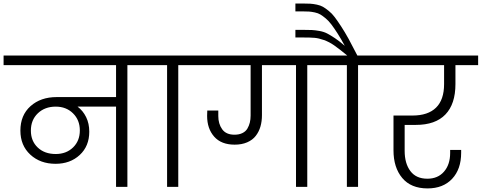

<svg xmlns="http://www.w3.org/2000/svg" viewBox="-49 -1053 2714 1082"><path d="M265.1 -185.1Q324.7 -185.1 362.8 -222.2Q400.9 -259.3 400.9 -317.9Q400.9 -376.5 362.5 -414.3Q324.2 -452.1 265.1 -452.1Q203.6 -452.1 164.3 -414.6Q125 -377 125 -316.9Q125 -258.3 163.6 -221.7Q202.1 -185.1 265.1 -185.1ZM-28.8 -686V-740.2H810.1V-686H668.9V0H605V-452.1H388.2Q418.5 -429.2 436.3 -393.1Q454.1 -356.9 454.1 -311Q454.1 -229.5 400.4 -179.7Q346.7 -129.9 264.2 -129.9Q177.7 -129.9 121.8 -181.6Q65.9 -233.4 65.9 -316.9Q65.9 -403.8 123 -454.8Q180.2 -505.9 270 -505.9H605V-686Z M892.6 0V-686H752V-740.2H1096.7V-686H955.6V0Z M1619.1 0V-686H1427.2V-403.8Q1427.2 -369.1 1418.7 -339.8Q1410.2 -310.5 1392.3 -287.4Q1374.5 -264.2 1344 -251Q1313.5 -237.8 1273.4 -237.8Q1197.8 -237.8 1158 -283Q1118.2 -328.1 1118.2 -399.9Q1118.2 -420.4 1119.1 -430.2H1181.2V-398.9Q1181.2 -355 1203.1 -324.5Q1225.1 -293.9 1272.5 -293.9Q1298.3 -293.9 1316.9 -303Q1335.4 -312 1345 -328.1Q1354.5 -344.2 1358.9 -362.3Q1363.3 -380.4 1363.3 -401.9V-686H1038.6V-740.2H1823.2V-686H1682.6V0Z M1968.8 0H1905.8V-686H1765.1V-740.2H1907.7Q1862.8 -777.3 1834.5 -797.1Q1806.2 -816.9 1776.4 -827.4Q1746.6 -837.9 1723.6 -839.8Q1700.7 -841.8 1655.8 -841.8H1615.7V-884.8H1654.8Q1689.9 -884.8 1709 -883.8Q1728 -882.8 1752.2 -878.4Q1776.4 -874 1795.4 -864Q1814.5 -854 1838.9 -837.6Q1863.3 -821.3 1894 -794.9Q1872.1 -835 1853.3 -864.5Q1834.5 -894 1818.6 -915Q1802.7 -936 1786.1 -949.7Q1769.5 -963.4 1756.6 -971.2Q1743.7 -979 1725.3 -982.9Q1707 -986.8 1693.4 -987.8Q1679.7 -988.8 1656.7 -988.8H1615.7V-1033.2H1655.8Q1682.6 -1033.2 1699.2 -1032.2Q1715.8 -1031.2 1736.6 -1026.9Q1757.3 -1022.5 1771 -1014.6Q1784.7 -1006.8 1803.2 -991.9Q1821.8 -977.1 1837.4 -956.3Q1853 -935.5 1873.5 -904.3Q1894 -873 1915.8 -833.5Q1937.5 -793.9 1964.8 -740.2H2109.9V-686H1968.8Z M2051.8 -686V-740.2H2645.5V-686H2517.6V-579.1Q2517.6 -466.8 2461.2 -408Q2404.8 -349.1 2294.4 -349.1H2231.4V-203.1Q2231.4 -131.8 2263.7 -88.9Q2295.9 -45.9 2359.4 -45.9Q2418.5 -45.9 2453.1 -85.7Q2487.8 -125.5 2487.8 -190.9V-208H2549.8V-191.9Q2549.8 -99.6 2499 -45.4Q2448.2 8.8 2360.4 8.8Q2267.1 8.8 2217.8 -50Q2168.5 -108.9 2168.5 -206.1V-401.9H2275.4Q2362.8 -401.9 2408.2 -446.3Q2453.6 -490.7 2453.6 -579.1V-686Z"/></svg>

Font: SVN-Poppins Light
Style: Regular
Weight: 300
Designer: Ninad Kale (Devanagari), Jonny Pinhorn (Latin)
Foundry: Indian Type Foundry
Version: Version 3.002 2017